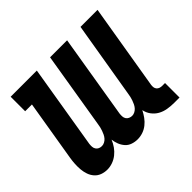

<svg xmlns="http://www.w3.org/2000/svg" viewBox="-131 -692 861 861"><g transform="rotate(-45 300.0 -261.0)"><path d="M295 8Q295 8 295 8Q295 8 295 8Q278 8 262 2.5Q246 -3 235.5 -15Q225 -27 219 -42Q213 -57 211 -74Q204 -57 193.5 -42Q183 -27 168.5 -15.5Q154 -4 137 2Q120 8 103 8Q85 8 69 2Q53 -4 42 -16.5Q31 -29 25.5 -45Q20 -61 18.5 -78Q17 -95 18 -113Q19 -131 22 -149L70 -438H27V-530H193L127 -131Q126 -122 126.5 -113.5Q127 -105 131.5 -98Q136 -91 143.5 -87.5Q151 -84 160 -84Q169 -84 177.5 -88.5Q186 -93 192 -100Q198 -107 202 -115.5Q206 -124 209 -132.5Q212 -141 214 -149.5Q216 -158 217 -166L277 -530H385L319 -131Q318 -122 318.5 -113.5Q319 -105 323.5 -98Q328 -91 336 -87.5Q344 -84 352 -84Q361 -84 369.5 -88.5Q378 -93 384 -100Q390 -107 394 -115.5Q398 -124 401 -132.5Q404 -141 406 -149.5Q408 -158 409 -166L470 -530H578L510 -122Q509 -114 510 -107Q511 -100 515.5 -94.5Q520 -89 527 -86.5Q534 -84 541 -84H560V8H526Q505 8 484.5 4.5Q464 1 447 -8.5Q430 -18 418 -34Q406 -50 402 -70Q394 -54 383.5 -39.5Q373 -25 359 -14Q345 -3 328.5 2.5Q312 8 295 8Z"/></g></svg>

Font: Iosevka Slab Semibold Extended
Style: Italic
Weight: 600
Width: 7
Italic angle: -9°
Monospace: yes
Designer: Belleve Invis
Foundry: Belleve Invis
Version: Version 11.1.0; ttfautohint (v1.8.3)